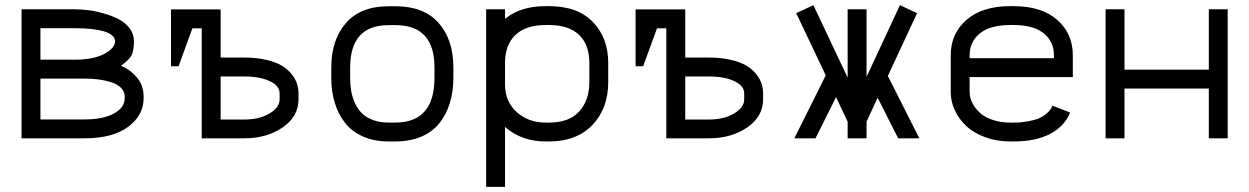

<svg xmlns="http://www.w3.org/2000/svg" viewBox="-20 -536 4841 744"><path d="M499 -377Q499 -342.3 490.5 -323.5Q481.9 -304.7 448.7 -281.2Q481.4 -267.1 502.2 -245.1Q522.9 -223.1 529.8 -202.9Q536.6 -182.6 536.6 -161.1V-156.7Q536.6 -88.9 476.3 -44.4Q416 0 307.6 0H63.5V-500H269Q292.5 -500 320.1 -496.8Q347.7 -493.7 380.1 -484.6Q412.6 -475.6 438.5 -462.4Q464.4 -449.2 481.7 -427Q499 -404.8 499 -377ZM136.7 -73.2H307.6Q378.9 -73.2 421.1 -95.9Q463.4 -118.7 463.4 -156.7V-161.1Q463.4 -181.2 449 -195.6Q434.6 -210 410.4 -217.5Q386.2 -225.1 360.8 -228.3Q335.4 -231.4 306.6 -231.4H136.7ZM269 -304.7Q341.8 -304.7 383.8 -327.1Q425.8 -349.6 425.8 -376Q425.8 -382.8 422.6 -389.2Q419.4 -395.5 409.2 -402.6Q398.9 -409.7 382.3 -414.8Q365.7 -419.9 336.7 -423.3Q307.6 -426.8 269 -426.8H136.7V-304.7Z M835 -239.7V-72.8H926.3Q984.9 -72.8 1024.2 -96.2Q1063.5 -119.6 1063.5 -150.9V-174.3Q1063.5 -203.6 1025.1 -221.7Q986.8 -239.7 926.3 -239.7ZM926.3 -313Q975.1 -313 1013.4 -303.7Q1051.8 -294.4 1074.2 -280.3Q1096.7 -266.1 1111.3 -247.1Q1126 -228 1131.3 -210.2Q1136.7 -192.4 1136.7 -174.3V-150.9Q1136.7 -84.5 1075.2 -42.2Q1013.7 0 926.3 0H761.7V-426.3H725.6L671.9 -279.3H642.6V-499.5H835V-313Z M1736.8 -274.4V-234.4Q1736.8 -180.7 1723.1 -136.5Q1709.5 -92.3 1682.6 -58.6Q1655.8 -24.9 1612.1 -6.3Q1568.4 12.2 1511.2 12.2H1486.3Q1430.2 12.2 1387 -6.8Q1343.8 -25.9 1317.1 -59.8Q1290.5 -93.8 1277.1 -137.9Q1263.7 -182.1 1263.7 -234.9V-273.9Q1263.7 -381.3 1320.3 -446.5Q1377 -511.7 1485.4 -511.7H1513.2Q1622.6 -511.7 1679.7 -447Q1736.8 -382.3 1736.8 -274.4ZM1513.2 -438.5H1485.4Q1336.9 -438.5 1336.9 -273.9V-234.9Q1336.9 -207.5 1340.8 -183.8Q1344.7 -160.2 1355.2 -137Q1365.7 -113.8 1382.1 -97.4Q1398.4 -81.1 1425 -71Q1451.7 -61 1486.3 -61H1511.2Q1663.6 -61 1663.6 -234.4V-274.4Q1663.6 -438.5 1513.2 -438.5Z M1937 -208.5Q1937 -142.6 1982.2 -101.8Q2027.3 -61 2094.7 -61H2106.9Q2186 -61 2224.9 -104.5Q2263.7 -147.9 2263.7 -218.3V-291.5Q2263.7 -362.8 2223.9 -400.9Q2184.1 -439 2106.9 -439H2094.7Q2017.6 -439 1977.3 -400.6Q1937 -362.3 1937 -291.5ZM1937 188H1863.8V-500H1937V-462.9Q1997.1 -512.2 2094.7 -512.2H2106.9Q2218.3 -512.2 2277.6 -450.7Q2336.9 -389.2 2336.9 -291.5V-218.3Q2336.9 -115.7 2275.6 -51.8Q2214.4 12.2 2106.9 12.2H2094.7Q2001.5 12.2 1937 -43.9Z M2635.3 -239.7V-72.8H2726.6Q2785.2 -72.8 2824.5 -96.2Q2863.8 -119.6 2863.8 -150.9V-174.3Q2863.8 -203.6 2825.4 -221.7Q2787.1 -239.7 2726.6 -239.7ZM2726.6 -313Q2775.4 -313 2813.7 -303.7Q2852.1 -294.4 2874.5 -280.3Q2897 -266.1 2911.6 -247.1Q2926.3 -228 2931.6 -210.2Q2937 -192.4 2937 -174.3V-150.9Q2937 -84.5 2875.5 -42.2Q2814 0 2726.6 0H2562V-426.3H2525.9L2472.2 -279.3H2442.9V-499.5H2635.3V-313Z M3264.6 -64.5 3219.7 -159.7 3140.1 0H3058.1L3179.7 -244.1L3065.4 -484.9L3131.8 -516.1L3264.6 -235.4V-500H3337.9V-238.3L3467.3 -516.1L3533.7 -484.9L3420.4 -241.7L3542.5 0H3460.4L3380.9 -157.2L3337.9 -64.5V0H3264.6Z M3737.3 -237.3V-179.2Q3737.3 -159.2 3746.8 -139.2Q3756.3 -119.1 3774.4 -101.3Q3792.5 -83.5 3824 -72.3Q3855.5 -61 3895 -61H3907.2Q3918.5 -61 3929.2 -61.5Q3939.9 -62 3961.9 -65.7Q3983.9 -69.3 4000.7 -75.4Q4017.6 -81.5 4034.4 -95Q4051.3 -108.4 4058.1 -126.5L4126.5 -100.1Q4106 -47.4 4050 -17.6Q3994.1 12.2 3907.2 12.2H3895Q3841.8 12.2 3797.1 -4.4Q3752.4 -21 3723.9 -48.1Q3695.3 -75.2 3679.7 -109.1Q3664.1 -143.1 3664.1 -179.2V-321.8Q3664.1 -405.8 3725.1 -459Q3786.1 -512.2 3895 -512.2H3907.2Q4016.1 -512.2 4076.7 -459Q4137.2 -405.8 4137.2 -321.8V-237.3ZM4064 -310.5V-321.8Q4064 -374.5 4024.7 -406.7Q3985.4 -439 3907.2 -439H3895Q3816.9 -439 3777.1 -406.7Q3737.3 -374.5 3737.3 -321.8V-310.5Z M4337.4 0H4264.2V-500H4337.4V-266.1H4664.1V-500H4737.3V0H4664.1V-192.9H4337.4Z"/></svg>

Font: Anka/Coder
Style: Regular
Weight: 400
Monospace: yes
Version: Version 001.100